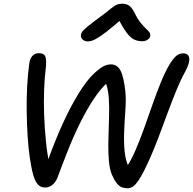

<svg xmlns="http://www.w3.org/2000/svg" viewBox="-20 -997 1035 1029"><path d="M665 12Q648 12 634 7Q620 2 607 -13.5Q594 -29 580 -60Q568 -89 564 -131Q560 -173 560.5 -222Q561 -271 563 -322Q565 -373 565 -420.5Q565 -468 559 -506.5Q553 -545 538 -569L565 -563Q522 -526 483.5 -468Q445 -410 410 -339.5Q375 -269 345 -193.5Q315 -118 288 -45Q278 -20 260.5 -6Q243 8 222 8Q209 8 198 3Q187 -2 177 -16Q167 -30 159 -56Q148 -95 140 -149.5Q132 -204 128 -268Q124 -332 123 -399.5Q122 -467 125.5 -533Q129 -599 137 -657Q139 -679 152 -695.5Q165 -712 189 -712Q218 -712 224 -690.5Q230 -669 225 -629Q219 -581 216.5 -517Q214 -453 216.5 -382.5Q219 -312 226 -241.5Q233 -171 246 -108L226 -107Q262 -210 301.5 -301Q341 -392 382.5 -464.5Q424 -537 464 -583Q492 -613 519.5 -632.5Q547 -652 574 -652Q608 -652 625.5 -619.5Q643 -587 652 -506Q656 -461 652 -406.5Q648 -352 645.5 -294.5Q643 -237 648 -185Q653 -133 674 -93L654 -95Q682 -136 706 -191.5Q730 -247 752.5 -310Q775 -373 797 -436Q819 -499 842 -555.5Q865 -612 890 -654Q911 -687 926.5 -699Q942 -711 961 -711Q975 -711 983.5 -705Q992 -699 994 -686.5Q996 -674 991 -656Q986 -638 973 -614Q949 -571 925.5 -513.5Q902 -456 878.5 -392.5Q855 -329 831 -265Q807 -201 781.5 -143.5Q756 -86 730 -42Q711 -11 695.5 0.5Q680 12 665 12ZM450 -775Q438 -775 429 -780.5Q420 -786 416 -794Q412 -802 414 -812Q415 -820 421.5 -828.5Q428 -837 448.5 -854Q469 -871 512 -903Q548 -929 567.5 -945.5Q587 -962 601 -969.5Q615 -977 635 -977Q658 -977 672.5 -966.5Q687 -956 702 -927Q718 -894 734 -874.5Q750 -855 762 -844Q774 -833 780.5 -824Q787 -815 785 -802Q782 -791 770 -783.5Q758 -776 742 -776Q718 -776 698.5 -785.5Q679 -795 659 -821.5Q639 -848 611 -901H639Q587 -855 554 -829.5Q521 -804 501.5 -792.5Q482 -781 470.5 -778Q459 -775 450 -775Z"/></svg>

Font: Shantell Sans
Style: Italic
Weight: 400
Italic angle: -11°
Designer: Stephen Nixon, Anya Danilova, Shantell Martin
Foundry: Arrow Type
Version: Version 1.011;[c5ecc13dd]